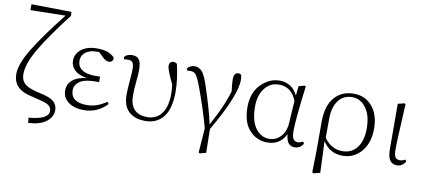

<svg xmlns="http://www.w3.org/2000/svg" viewBox="-84 -1110 3623 1629"><g transform="rotate(10 1728.0 -295.0)"><path d="M231.4 -74.2 313.5 -53.7Q376 -37.1 400.9 -9.8Q425.8 17.6 425.8 57.6Q425.8 116.2 371.6 157.2Q317.4 198.2 217.8 202.1L213.9 158.2Q383.8 143.6 383.8 72.3Q383.8 44.9 364.7 27.3Q345.7 9.8 293 -2.9L184.6 -30.3Q46.9 -65.4 46.9 -189.5Q46.9 -275.4 129.9 -411.1Q212.9 -546.9 373 -749L71.3 -743.2V-793.9L416 -789.1L418.9 -755.9Q258.8 -548.8 182.6 -418Q106.4 -287.1 106.4 -200.2Q106.4 -149.4 134.3 -120.6Q162.1 -91.8 231.4 -74.2Z M848.6 -90.8 863.3 -74.2Q782.2 13.7 663.1 13.7Q581.1 13.7 530.3 -23.9Q479.5 -61.5 479.5 -124Q479.5 -177.7 520.5 -213.4Q561.5 -249 642.6 -258.8Q571.3 -269.5 536.1 -303.2Q501 -336.9 501 -385.7Q501 -443.4 550.8 -482.4Q600.6 -521.5 686.5 -521.5Q790 -521.5 836.9 -468.8Q839.8 -450.2 829.6 -439Q819.3 -427.7 801.8 -427.7Q776.4 -427.7 749 -454.1L707 -494.1H687.5Q627 -494.1 591.3 -466.8Q555.7 -439.5 555.7 -394.5Q555.7 -289.1 715.8 -289.1Q741.2 -289.1 751 -290V-242.2Q741.2 -243.2 727.5 -243.2Q628.9 -243.2 585.4 -213.4Q542 -183.6 542 -137.7Q542 -33.2 682.6 -33.2Q770.5 -33.2 848.6 -90.8Z M927.7 -469.7 920.9 -488.3Q943.4 -517.6 989.3 -517.6Q1031.2 -517.6 1049.3 -490.7Q1067.4 -463.9 1067.4 -402.3Q1067.4 -368.2 1060.5 -300.3Q1053.7 -232.4 1053.7 -184.6Q1053.7 -21.5 1204.1 -21.5Q1281.2 -21.5 1326.2 -79.6Q1371.1 -137.7 1371.1 -252.9Q1371.1 -273.4 1365.2 -332Q1307.6 -447.3 1307.6 -482.4Q1307.6 -500 1317.4 -510.7Q1327.1 -521.5 1343.8 -521.5Q1359.4 -521.5 1374 -510.7Q1404.3 -378.9 1404.3 -273.4Q1404.3 -127.9 1348.1 -57.1Q1292 13.7 1192.4 13.7Q1102.5 13.7 1050.8 -33.7Q999 -81.1 999 -179.7Q999 -226.6 1005.4 -297.4Q1011.7 -368.2 1011.7 -394.5Q1011.7 -439.5 1001 -456.1Q990.2 -472.7 959 -472.7Q940.4 -472.7 927.7 -469.7Z M1471.7 -467.8 1463.9 -486.3Q1489.3 -516.6 1527.3 -516.6Q1565.4 -515.6 1591.3 -486.8Q1617.2 -458 1644.5 -374Q1708 -183.6 1737.3 -52.7Q1775.4 -125 1793.9 -162.6Q1812.5 -200.2 1834.5 -253.4Q1856.4 -306.6 1872.1 -360.4Q1863.3 -433.6 1863.3 -461.9Q1863.3 -521.5 1902.3 -521.5Q1919.9 -521.5 1927.7 -510.7Q1932.6 -495.1 1932.6 -468.8Q1932.6 -335 1746.1 -13.7L1750 190.4L1696.3 204.1L1686.5 198.2L1702.1 -11.7Q1660.2 -168.9 1591.8 -352.5Q1563.5 -427.7 1546.4 -449.2Q1529.3 -470.7 1499 -470.7Q1483.4 -470.7 1471.7 -467.8Z M2398.4 -177.7 2411.1 -373Q2368.2 -487.3 2257.8 -487.3Q2183.6 -487.3 2136.7 -426.8Q2089.8 -366.2 2089.8 -269.5Q2089.8 -147.5 2136.7 -83.5Q2183.6 -19.5 2253.9 -19.5Q2311.5 -19.5 2352.5 -62Q2393.6 -104.5 2398.4 -177.7ZM2543.9 -46.9 2553.7 -29.3Q2527.3 13.7 2479.5 13.7Q2445.3 13.7 2426.3 -9.8Q2407.2 -33.2 2402.3 -85.9Q2354.5 13.7 2244.1 13.7Q2152.3 13.7 2089.8 -54.7Q2027.3 -123 2027.3 -253.9Q2027.3 -377.9 2098.6 -449.7Q2169.9 -521.5 2257.8 -521.5Q2365.2 -521.5 2415 -420.9L2423.8 -502.9L2474.6 -516.6L2484.4 -510.7Q2447.3 -217.8 2447.3 -124Q2447.3 -72.3 2460 -52.7Q2472.7 -33.2 2498 -33.2Q2518.6 -33.2 2543.9 -46.9Z M2727.5 -279.3 2726.6 -112.3Q2787.1 -24.4 2883.8 -24.4Q2964.8 -24.4 3010.3 -84.5Q3055.7 -144.5 3055.7 -249Q3055.7 -363.3 3007.8 -426.8Q2960 -490.2 2889.6 -490.2Q2814.5 -490.2 2771.5 -434.1Q2728.5 -377.9 2727.5 -279.3ZM2668.9 5.9V-238.3Q2668.9 -376 2730.5 -448.7Q2792 -521.5 2898.4 -521.5Q2995.1 -521.5 3056.2 -450.7Q3117.2 -379.9 3117.2 -257.8Q3117.2 -134.8 3053.2 -60.5Q2989.3 13.7 2892.6 13.7Q2782.2 13.7 2721.7 -82L2732.4 189.5L2675.8 203.1L2665 196.3Z M3361.3 13.7Q3321.3 13.7 3300.8 -14.6Q3280.3 -43 3279.3 -109.4L3278.3 -502L3335 -515.6L3343.8 -509.8Q3340.8 -443.4 3336.9 -366.2Q3333 -289.1 3331.1 -254.4Q3329.1 -219.7 3328.1 -181.6Q3327.1 -143.6 3327.1 -114.3Q3327.1 -67.4 3339.4 -50.3Q3351.6 -33.2 3377.9 -33.2Q3400.4 -33.2 3425.8 -46.9L3433.6 -29.3Q3405.3 13.7 3361.3 13.7Z"/></g></svg>

Font: GenYoMin TW TTF ExtraLight
Style: Regular
Weight: 250
Version: Version 1.300